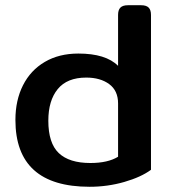

<svg xmlns="http://www.w3.org/2000/svg" viewBox="-20 -700 657 735"><path d="M39 -241Q39 -316 68 -373.5Q97 -431 151.5 -463Q206 -495 280 -495Q385 -495 432 -448V-643Q432 -662 441 -671Q450 -680 470 -680H520Q540 -680 549 -671Q558 -662 558 -643V-50Q520 -22 456 -3.5Q392 15 323 15Q39 15 39 -241ZM432 -100V-304Q432 -353 398 -378Q364 -403 310 -403Q237 -403 201 -359Q165 -315 165 -238Q165 -152 205 -114Q245 -76 326 -76Q393 -76 432 -100Z"/></svg>

Font: Mitr
Style: Regular
Weight: 400
Designer: Thanarat Vachiruckul
Foundry: Cadson Demak
Version: Version 1.002